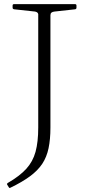

<svg xmlns="http://www.w3.org/2000/svg" viewBox="-20 -756 412 929"><path d="M15 138Q12 133 18 129Q75 96 107 61Q139 26 152 -21.5Q165 -69 165 -139H224Q224 -82 215 -39Q206 4 184.5 36.5Q163 69 125 97Q87 125 31 152Q25 156 22 149ZM165 -139V-736H224V-139ZM41 -729Q41 -736 48 -736H343Q350 -736 350 -729V-719Q350 -712 343 -711L243 -700Q234 -699 229 -695Q224 -691 224 -682V-516H166V-679Q166 -689 162.5 -693.5Q159 -698 150 -700L49 -711Q41 -712 41 -719Z"/></svg>

Font: Hahmlet ExtraLight
Style: Regular
Weight: 250
Designer: Minjoo Ham & Mark Frömberg
Foundry: hypertype
Version: Version 1.002